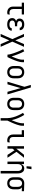

<svg xmlns="http://www.w3.org/2000/svg" viewBox="2495 -3290 1010 6040"><g transform="rotate(90 3000.0 -270.0)"><path d="M379 8Q354 8 328.5 4Q303 0 280 -11.5Q257 -23 238.5 -41Q220 -59 208 -81.5Q196 -104 191.5 -129Q187 -154 187 -180V-450H64V-520H436V-450H264V-180Q264 -157 271 -134Q278 -111 294 -94Q310 -77 333 -69.5Q356 -62 379 -62Q394 -62 408 -66Q422 -70 434 -78V-8Q422 0 408 4Q394 8 379 8Z M747 8Q723 8 699.5 5Q676 2 653 -5.5Q630 -13 610 -26.5Q590 -40 575.5 -59.5Q561 -79 554.5 -102Q548 -125 548 -149Q548 -170 553.5 -190Q559 -210 572 -226Q585 -242 602.5 -253Q620 -264 639 -271Q623 -278 608 -288.5Q593 -299 582.5 -313.5Q572 -328 568 -345.5Q564 -363 564 -381Q564 -403 570 -425Q576 -447 589 -464.5Q602 -482 620.5 -495Q639 -508 660 -515.5Q681 -523 703 -525.5Q725 -528 747 -528Q768 -528 789.5 -525.5Q811 -523 831.5 -516.5Q852 -510 870.5 -498.5Q889 -487 902.5 -470Q916 -453 923 -432.5Q930 -412 930 -390V-385H852V-388Q852 -405 841.5 -420.5Q831 -436 815.5 -444Q800 -452 782.5 -455Q765 -458 747 -458Q729 -458 710.5 -454.5Q692 -451 676 -441.5Q660 -432 651 -415.5Q642 -399 642 -380Q642 -368 646 -356Q650 -344 658.5 -335Q667 -326 678 -320Q689 -314 701 -311Q713 -308 725.5 -306.5Q738 -305 750 -305H806V-235H750Q736 -235 722 -234Q708 -233 694 -229Q680 -225 667.5 -218.5Q655 -212 645 -202Q635 -192 630.5 -178.5Q626 -165 626 -150Q626 -129 636.5 -110Q647 -91 665.5 -80Q684 -69 705 -65.5Q726 -62 747 -62Q760 -62 773 -63Q786 -64 799 -67Q812 -70 824 -75Q836 -80 846 -88.5Q856 -97 862 -109Q868 -121 868 -134V-135H946V-132Q946 -109 937.5 -87.5Q929 -66 914 -49Q899 -32 879 -21Q859 -10 837 -3.5Q815 3 792.5 5.5Q770 8 747 8Z M1048 215 1210 -153 1048 -520H1133L1250 -247L1367 -520H1452L1290 -152L1452 215H1367L1250 -58L1133 215Z M1699 0Q1699 -33 1691 -65Q1683 -97 1674 -129Q1665 -161 1654.5 -192Q1644 -223 1632.5 -254Q1621 -285 1609 -315.5Q1597 -346 1584 -376Q1571 -406 1556.5 -436Q1542 -466 1527 -495L1595 -528Q1621 -481 1643 -432Q1665 -383 1684.5 -333Q1704 -283 1722 -232.5Q1740 -182 1754 -130Q1766 -157 1778 -184.5Q1790 -212 1800.5 -239.5Q1811 -267 1821 -295Q1831 -323 1839 -351.5Q1847 -380 1852.5 -409Q1858 -438 1858 -468V-520H1936V-468Q1936 -427 1926.5 -386Q1917 -345 1904.5 -305.5Q1892 -266 1877 -227.5Q1862 -189 1845.5 -151Q1829 -113 1812 -75Q1795 -37 1776 0Z M2250 8Q2223 8 2196.5 2.5Q2170 -3 2146.5 -16Q2123 -29 2104.5 -49.5Q2086 -70 2075 -94.5Q2064 -119 2060 -146Q2056 -173 2056 -200V-320Q2056 -347 2060 -374Q2064 -401 2075 -425.5Q2086 -450 2104.5 -470.5Q2123 -491 2146.5 -504Q2170 -517 2196.5 -522.5Q2223 -528 2250 -528Q2277 -528 2303.5 -522.5Q2330 -517 2353.5 -504Q2377 -491 2395.5 -470.5Q2414 -450 2425 -425.5Q2436 -401 2440 -374Q2444 -347 2444 -320V-200Q2444 -173 2440 -146Q2436 -119 2425 -94.5Q2414 -70 2395.5 -49.5Q2377 -29 2353.5 -16Q2330 -3 2303.5 2.5Q2277 8 2250 8ZM2250 -62Q2267 -62 2284 -66Q2301 -70 2315 -79.5Q2329 -89 2339.5 -103Q2350 -117 2356 -133Q2362 -149 2364 -166Q2366 -183 2366 -200V-320Q2366 -337 2364 -354Q2362 -371 2356 -387Q2350 -403 2339.5 -417Q2329 -431 2315 -440.5Q2301 -450 2284 -454Q2267 -458 2250 -458Q2233 -458 2216 -454Q2199 -450 2185 -440.5Q2171 -431 2160.5 -417Q2150 -403 2144 -387Q2138 -371 2136 -354Q2134 -337 2134 -320V-200Q2134 -183 2136 -166Q2138 -149 2144 -133Q2150 -117 2160.5 -103Q2171 -89 2185 -79.5Q2199 -70 2216 -66Q2233 -62 2250 -62Z M2632 0H2551L2710 -535L2687 -614Q2678 -644 2669 -674.5Q2660 -705 2651 -735H2732L2949 0H2868L2751 -415Z M3250 8Q3223 8 3196.5 2.5Q3170 -3 3146.5 -16Q3123 -29 3104.5 -49.5Q3086 -70 3075 -94.5Q3064 -119 3060 -146Q3056 -173 3056 -200V-320Q3056 -347 3060 -374Q3064 -401 3075 -425.5Q3086 -450 3104.5 -470.5Q3123 -491 3146.5 -504Q3170 -517 3196.5 -522.5Q3223 -528 3250 -528Q3277 -528 3303.5 -522.5Q3330 -517 3353.5 -504Q3377 -491 3395.5 -470.5Q3414 -450 3425 -425.5Q3436 -401 3440 -374Q3444 -347 3444 -320V-200Q3444 -173 3440 -146Q3436 -119 3425 -94.5Q3414 -70 3395.5 -49.5Q3377 -29 3353.5 -16Q3330 -3 3303.5 2.5Q3277 8 3250 8ZM3250 -62Q3267 -62 3284 -66Q3301 -70 3315 -79.5Q3329 -89 3339.5 -103Q3350 -117 3356 -133Q3362 -149 3364 -166Q3366 -183 3366 -200V-320Q3366 -337 3364 -354Q3362 -371 3356 -387Q3350 -403 3339.5 -417Q3329 -431 3315 -440.5Q3301 -450 3284 -454Q3267 -458 3250 -458Q3233 -458 3216 -454Q3199 -450 3185 -440.5Q3171 -431 3160.5 -417Q3150 -403 3144 -387Q3138 -371 3136 -354Q3134 -337 3134 -320V-200Q3134 -183 3136 -166Q3138 -149 3144 -133Q3150 -117 3160.5 -103Q3171 -89 3185 -79.5Q3199 -70 3216 -66Q3233 -62 3250 -62Z M3696 215V0Q3696 -44 3688.5 -87Q3681 -130 3670 -172Q3659 -214 3644 -255Q3629 -296 3611 -336Q3593 -376 3573 -415Q3553 -454 3530 -490L3595 -528Q3624 -483 3648.5 -435Q3673 -387 3694 -337Q3715 -287 3731.5 -236Q3748 -185 3759 -132Q3771 -159 3782 -186Q3793 -213 3803.5 -240.5Q3814 -268 3823 -296Q3832 -324 3839.5 -352.5Q3847 -381 3852.5 -410Q3858 -439 3858 -468V-520H3936V-468Q3936 -426 3926.5 -385.5Q3917 -345 3904 -305.5Q3891 -266 3876 -227.5Q3861 -189 3844.5 -150.5Q3828 -112 3810 -74.5Q3792 -37 3774 0V215Z M4404 8Q4378 8 4353 4Q4328 0 4305 -11.5Q4282 -23 4263 -41Q4244 -59 4232 -81.5Q4220 -104 4215.5 -129Q4211 -154 4211 -180V-450H4075V-520H4289V-180Q4289 -157 4295.5 -134Q4302 -111 4318.5 -94Q4335 -77 4357.5 -69.5Q4380 -62 4404 -62Q4418 -62 4432 -66Q4446 -70 4458 -78V-8Q4446 0 4432 4Q4418 8 4404 8Z M4853 0 4707 -221 4657 -158V0H4580V-520H4657V-278L4848 -520H4943L4756 -283L4943 0Z M5358 215V-320Q5358 -337 5356 -353.5Q5354 -370 5349 -385.5Q5344 -401 5334.5 -415Q5325 -429 5312 -439Q5299 -449 5283 -453.5Q5267 -458 5250 -458Q5233 -458 5217 -453.5Q5201 -449 5188 -439Q5175 -429 5165.5 -415Q5156 -401 5151 -385.5Q5146 -370 5144 -353.5Q5142 -337 5142 -320V0H5064V-520H5142V-429Q5150 -450 5163 -469.5Q5176 -489 5194.5 -502.5Q5213 -516 5235.5 -522Q5258 -528 5280 -528Q5305 -528 5329 -521Q5353 -514 5371.5 -498.5Q5390 -483 5403 -461.5Q5416 -440 5423.5 -416.5Q5431 -393 5433.5 -368.5Q5436 -344 5436 -320V215ZM5210 -600 5221 -755H5304L5277 -600Z M5746 8Q5719 8 5692.5 2.5Q5666 -3 5643 -16.5Q5620 -30 5602.5 -50.5Q5585 -71 5574.5 -95.5Q5564 -120 5560 -146.5Q5556 -173 5556 -200V-320Q5556 -346 5559.5 -371.5Q5563 -397 5573 -420.5Q5583 -444 5599.5 -464.5Q5616 -485 5637.5 -499Q5659 -513 5684 -520.5Q5709 -528 5735 -528H5750L5994 -520V-450L5875 -454Q5891 -443 5903 -427.5Q5915 -412 5922.5 -394.5Q5930 -377 5933 -358Q5936 -339 5936 -320V-200Q5936 -173 5932 -146.5Q5928 -120 5917.5 -95.5Q5907 -71 5889.5 -50.5Q5872 -30 5849 -16.5Q5826 -3 5799.5 2.5Q5773 8 5746 8ZM5746 -62Q5763 -62 5779.5 -66Q5796 -70 5809.5 -80Q5823 -90 5833 -104Q5843 -118 5848.5 -134Q5854 -150 5856 -166.5Q5858 -183 5858 -200V-320Q5858 -344 5854 -367.5Q5850 -391 5837.5 -411Q5825 -431 5804 -443.5Q5783 -456 5759 -458H5742Q5717 -458 5694.5 -446Q5672 -434 5658 -414Q5644 -394 5639 -369.5Q5634 -345 5634 -320V-200Q5634 -183 5636 -166.5Q5638 -150 5643.5 -134Q5649 -118 5659 -104Q5669 -90 5682.5 -80Q5696 -70 5712.5 -66Q5729 -62 5746 -62Z"/></g></svg>

Font: Iosevka MaddieWtf
Style: Regular
Weight: 400
Monospace: yes
Designer: Belleve Invis
Foundry: Belleve Invis
Version: Version 31.3.0; ttfautohint (v1.8.3)